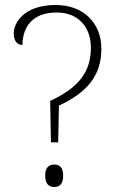

<svg xmlns="http://www.w3.org/2000/svg" viewBox="-20 -744 468 769"><path d="M181 -340 184 -174H213L216 -321C327 -373 386 -439 386 -549C386 -651 315 -724 203 -724C76 -724 35 -652 35 -611C35 -581 48 -564 70 -564C70 -626 102 -694 207 -694C293 -694 344 -636 344 -553C344 -455 294 -392 181 -340ZM197 5C217 5 233 -5 233 -41C233 -75 217 -85 197 -85C178 -85 161 -75 161 -41C161 -5 178 5 197 5Z"/></svg>

Font: Noto Serif Ethiopic ExtraLight
Style: Regular
Weight: 200
Designer: Monotype Design Team
Foundry: Monotype Imaging Inc.
Version: Version 2.102